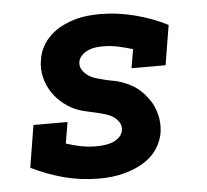

<svg xmlns="http://www.w3.org/2000/svg" viewBox="-44 -585 689 640"><g transform="rotate(-5 300.0 -265.0)"><path d="M263 8Q202 8 145.5 -7Q89 -22 37 -48L60 -189H174L162 -118Q186 -110 211 -105Q236 -100 262 -100Q275 -100 288.5 -101.5Q302 -103 315 -107.5Q328 -112 339 -122Q350 -132 352 -145Q355 -160 347 -172.5Q339 -185 327 -192.5Q315 -200 301 -204Q287 -208 272.5 -211.5Q258 -215 243.5 -218Q229 -221 215.5 -225.5Q202 -230 189.5 -237Q177 -244 166 -252.5Q155 -261 145.5 -271Q136 -281 128 -293Q120 -305 114.5 -317.5Q109 -330 105.5 -344.5Q102 -359 101.5 -374Q101 -389 104 -404Q107 -426 118 -446.5Q129 -467 146 -483Q163 -499 183.5 -509.5Q204 -520 225.5 -526.5Q247 -533 269 -535.5Q291 -538 313 -538Q343 -538 372.5 -534Q402 -530 430.5 -522.5Q459 -515 486 -505Q513 -495 538 -482L516 -349H402L413 -412Q389 -419 364.5 -424.5Q340 -430 314 -430Q301 -430 289 -428.5Q277 -427 265 -422Q253 -417 243 -407.5Q233 -398 231 -386Q228 -371 236 -358.5Q244 -346 256 -338Q268 -330 282 -326Q296 -322 310 -318.5Q324 -315 338.5 -312.5Q353 -310 366.5 -305Q380 -300 393 -293.5Q406 -287 417 -278.5Q428 -270 437.5 -259.5Q447 -249 455 -237.5Q463 -226 468.5 -213Q474 -200 477.5 -185.5Q481 -171 481.5 -156.5Q482 -142 480 -127Q476 -104 464.5 -83Q453 -62 435.5 -46.5Q418 -31 396.5 -20.5Q375 -10 352.5 -3.5Q330 3 308 5.5Q286 8 263 8Z"/></g></svg>

Font: Iosevka Curly Slab XBdEx
Style: Italic
Weight: 800
Width: 7
Italic angle: -9°
Monospace: yes
Designer: Belleve Invis
Foundry: Belleve Invis
Version: Version 11.1.0; ttfautohint (v1.8.3)